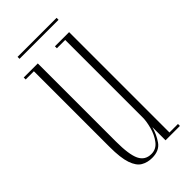

<svg xmlns="http://www.w3.org/2000/svg" viewBox="-197 -638 694 694"><g transform="rotate(-45 150.0 -291.0)"><path d="M135.5 11Q111.5 11 93.2 0.2Q75 -10.5 64.8 -40.2Q54.5 -70 54.5 -126.5V-513H12.5V-523H84.5V-123.5Q84.5 -57 98 -29Q111.5 -1 143.5 -1Q168.5 -1 184.2 -21.8Q200 -42.5 207.2 -69.8Q214.5 -97 214.5 -115.5V-513H172V-523H244.5V-10H288V0H214.5V-67.5Q206.5 -38 189.5 -13.5Q172.5 11 135.5 11ZM49.5 -581.5V-591.5H249V-581.5Z"/></g></svg>

Font: Imbue 100pt Thin
Style: Regular
Weight: 100
Designer: Tyler Finck
Foundry: Etcetera Type Company
Version: Version 1.102; ttfautohint (v1.8.3)